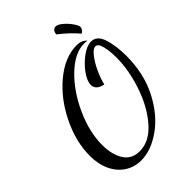

<svg xmlns="http://www.w3.org/2000/svg" viewBox="-280 -1013 1216 1216"><g transform="rotate(-45 327.5 -405.0)"><path d="M32 -164Q32 -290 95.5 -420Q159 -550 261 -634.5Q363 -719 470 -719Q511 -719 538 -691Q522 -693 509 -693Q425 -693 337.5 -609Q250 -525 193 -399Q136 -273 136 -158Q136 -72 170.5 -16.5Q205 39 277 39Q364 39 436.5 -44Q509 -127 550.5 -250.5Q592 -374 592 -486Q592 -541 581.5 -585.5Q571 -630 547 -630Q526 -630 498.5 -594.5Q471 -559 448 -509Q425 -459 417 -419Q354 -432 354 -477Q354 -512 387 -558Q420 -604 466 -637.5Q512 -671 549 -671Q602 -671 623 -604Q644 -537 644 -450Q644 -290 581 -167.5Q518 -45 424.5 21Q331 87 242 87Q183 87 135 56.5Q87 26 59.5 -31Q32 -88 32 -164ZM426 -858Q427 -877 436.5 -887Q446 -897 458 -897Q477 -897 503 -875Q529 -853 548.5 -825Q568 -797 568 -784Q568 -775 561 -764Q554 -753 543 -748Q494 -806 426 -858Z"/></g></svg>

Font: Dancing Script
Style: Bold
Weight: 700
Designer: Pablo Impallari
Foundry: Pablo Impallari
Version: Version 2.000